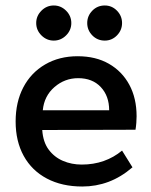

<svg xmlns="http://www.w3.org/2000/svg" viewBox="-20 -663 550 700"><path d="M463 -53Q421 -17 375.5 0Q330 17 280 17Q206 17 151 -12Q96 -41 66.5 -94.5Q37 -148 37 -220Q37 -291 65 -344.5Q93 -398 144.5 -428Q196 -458 263 -458Q329 -458 377 -430.5Q425 -403 451.5 -354Q478 -305 478 -239Q478 -228 477 -215Q476 -202 474 -190L134 -189Q137 -145 157.5 -117.5Q178 -90 209.5 -76.5Q241 -63 278 -63Q321 -63 358 -76Q395 -89 425 -114ZM378 -261Q378 -313 347.5 -345.5Q317 -378 265 -378Q216 -378 178.5 -345.5Q141 -313 136 -261ZM362 -643Q388 -643 406.5 -624Q425 -605 425 -579Q425 -553 406.5 -534Q388 -515 362 -515Q335 -515 316.5 -534Q298 -553 298 -579Q298 -605 316.5 -624Q335 -643 362 -643ZM176 -643Q202 -643 221 -624Q240 -605 240 -579Q240 -553 221 -534Q202 -515 176 -515Q150 -515 131 -534Q112 -553 112 -579Q112 -605 131 -624Q150 -643 176 -643Z"/></svg>

Font: Podkova SemiBold
Style: Regular
Weight: 600
Designer: Ilya Yudin
Foundry: Cyreal (www.cyreal.org)
Version: Version 2.103